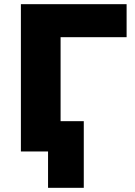

<svg xmlns="http://www.w3.org/2000/svg" viewBox="-20 -725 647 919"><path d="M210 174V0H97V-145H381V174ZM80 0V-705H586V-547H270V0Z"/></svg>

Font: Nunito Sans 8pt Black
Style: Regular
Weight: 900
Version: Version 3.101;gftools[0.9.27]